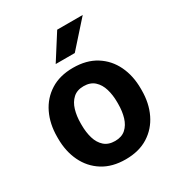

<svg xmlns="http://www.w3.org/2000/svg" viewBox="-180 -867 923 995"><g transform="rotate(-30 282.0 -370.0)"><path d="M32.2 -258.8V-269Q32.2 -346.2 61.5 -407Q90.8 -467.8 146.5 -502.9Q202.1 -538.1 281.7 -538.1Q362.3 -538.1 418.2 -502.9Q474.1 -467.8 503.4 -407Q532.7 -346.2 532.7 -269V-258.8Q532.7 -182.1 503.4 -121.3Q474.1 -60.5 418.5 -25.4Q362.8 9.8 282.7 9.8Q202.6 9.8 146.7 -25.4Q90.8 -60.5 61.5 -121.3Q32.2 -182.1 32.2 -258.8ZM172.9 -269V-258.8Q172.9 -214.8 183.6 -179Q194.3 -143.1 218.5 -121.6Q242.7 -100.1 282.7 -100.1Q322.3 -100.1 346.2 -121.6Q370.1 -143.1 380.9 -179Q391.6 -214.8 391.6 -258.8V-269Q391.6 -312 380.9 -348.1Q370.1 -384.3 345.9 -406.2Q321.8 -428.2 281.7 -428.2Q242.2 -428.2 218.3 -406.2Q194.3 -384.3 183.6 -348.1Q172.9 -312 172.9 -269ZM214.4 -599.6 310.1 -750H462.9L328.6 -599.6Z"/></g></svg>

Font: Vazirmatn RD UI
Style: Bold
Weight: 700
Designer: Saber Rastikerdar
Foundry: Saber Rastikerdar
Version: Version 33.003